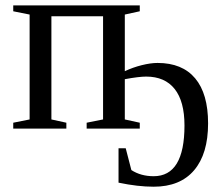

<svg xmlns="http://www.w3.org/2000/svg" viewBox="-20 -479 829 715"><path d="M754.9 -19.5Q754.9 93.8 702.9 155Q650.9 216.3 552.2 216.3Q493.2 216.3 421.4 201.2V73.2H448.2L469.2 154.3Q504.4 177.2 552.2 177.2Q667 177.2 667 -11.7Q667 -101.6 630.4 -147.7Q593.8 -193.8 524.4 -193.8Q497.6 -193.8 444.8 -184.1V-34.2L500.5 -22V0H302.7V-22L363.8 -34.2V-418.5H171.4V-34.2L227.1 -22V0H29.3V-22L90.3 -34.2V-424.8L29.3 -437V-459H500.5V-437L444.8 -424.8V-213.9Q474.6 -228 507.8 -236.3Q541 -244.6 566.9 -244.6Q658.7 -244.6 706.8 -187.3Q754.9 -129.9 754.9 -19.5Z"/></svg>

Font: Times New Roman
Style: Regular
Weight: 400
Designer: Steve Matteson
Foundry: Ascender Corporation
Version: Version 2.00.3